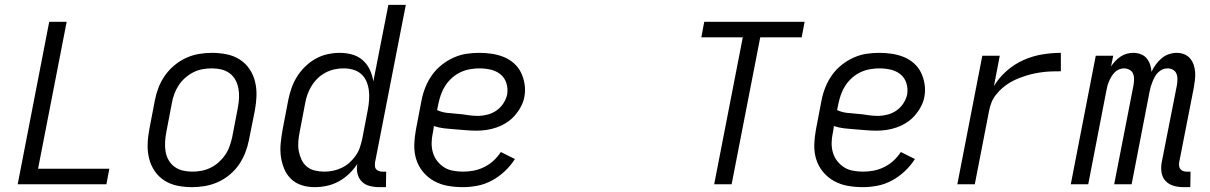

<svg xmlns="http://www.w3.org/2000/svg" viewBox="-20 -760 4990 792"><path d="M53 0 183 -670H255L137 -64H431L419 0Z M772 12Q741 12 711.5 6Q682 0 658 -15.5Q634 -31 618 -54.5Q602 -78 595 -106.5Q588 -135 589 -165.5Q590 -196 596 -227L619 -347Q624 -373 634 -399Q644 -425 660.5 -448.5Q677 -472 700 -491Q723 -510 748.5 -521.5Q774 -533 801 -537.5Q828 -542 854 -542Q885 -542 915 -536Q945 -530 969 -514.5Q993 -499 1009 -475.5Q1025 -452 1032 -423.5Q1039 -395 1038 -364.5Q1037 -334 1031 -303L1007 -183Q1002 -157 992 -131Q982 -105 966 -81.5Q950 -58 927 -39Q904 -20 878 -8.5Q852 3 825 7.5Q798 12 772 12ZM773 -52Q792 -52 811 -55.5Q830 -59 848.5 -68Q867 -77 882.5 -91Q898 -105 909.5 -122Q921 -139 927.5 -158Q934 -177 938 -195L961 -315Q965 -336 966 -356Q967 -376 963.5 -395Q960 -414 951 -430.5Q942 -447 927 -458Q912 -469 893 -473.5Q874 -478 854 -478Q835 -478 815.5 -474.5Q796 -471 778 -462Q760 -453 744 -439Q728 -425 717 -408Q706 -391 699 -372Q692 -353 689 -335L666 -215Q662 -194 661 -174Q660 -154 663 -135Q666 -116 675.5 -99.5Q685 -83 700 -72Q715 -61 734 -56.5Q753 -52 773 -52Z M1278 12Q1250 12 1224.5 4Q1199 -4 1180.5 -22Q1162 -40 1152 -64.5Q1142 -89 1138.5 -115.5Q1135 -142 1138 -170.5Q1141 -199 1146 -227L1169 -347Q1174 -372 1182.5 -396.5Q1191 -421 1205 -443.5Q1219 -466 1239 -485.5Q1259 -505 1282.5 -518Q1306 -531 1331.5 -536.5Q1357 -542 1381 -542Q1408 -542 1433 -535Q1458 -528 1476.5 -511.5Q1495 -495 1505.5 -472.5Q1516 -450 1520 -424L1582 -740H1654L1527 -90Q1526 -82 1526.5 -74.5Q1527 -67 1531.5 -62Q1536 -57 1543 -54.5Q1550 -52 1557 -52H1573L1572 12H1544Q1524 12 1504.5 7Q1485 2 1472 -11.5Q1459 -25 1454.5 -44.5Q1450 -64 1454 -84Q1440 -62 1420 -43Q1400 -24 1377 -11.5Q1354 1 1328.5 6.5Q1303 12 1278 12ZM1318 -52Q1335 -52 1353 -55.5Q1371 -59 1389 -67.5Q1407 -76 1421 -88.5Q1435 -101 1446.5 -117Q1458 -133 1464 -150.5Q1470 -168 1474 -186L1497 -306Q1501 -327 1502.5 -347.5Q1504 -368 1501.5 -387.5Q1499 -407 1491.5 -424.5Q1484 -442 1470 -454.5Q1456 -467 1437 -472.5Q1418 -478 1397 -478Q1379 -478 1360 -474Q1341 -470 1323 -460.5Q1305 -451 1290.5 -437Q1276 -423 1265.5 -406Q1255 -389 1248.5 -371Q1242 -353 1239 -335L1216 -215Q1212 -195 1210.5 -175Q1209 -155 1212.5 -136.5Q1216 -118 1224 -101Q1232 -84 1246 -72.5Q1260 -61 1279 -56.5Q1298 -52 1318 -52Z M1889 12Q1857 12 1826.5 6.5Q1796 1 1770 -13.5Q1744 -28 1725 -51Q1706 -74 1697 -102.5Q1688 -131 1689 -163Q1690 -195 1696 -227L1719 -347Q1724 -373 1734.5 -399.5Q1745 -426 1761.5 -449.5Q1778 -473 1801 -491.5Q1824 -510 1850.5 -522Q1877 -534 1903.5 -538Q1930 -542 1957 -542Q1984 -542 2010 -538Q2036 -534 2059 -524.5Q2082 -515 2100.5 -498.5Q2119 -482 2129.5 -460Q2140 -438 2144 -412.5Q2148 -387 2143 -360Q2139 -339 2128.5 -319.5Q2118 -300 2103 -283Q2088 -266 2069 -254Q2050 -242 2029 -234.5Q2008 -227 1987 -224Q1966 -221 1946 -221Q1923 -221 1901.5 -223Q1880 -225 1857.5 -226.5Q1835 -228 1813 -230.5Q1791 -233 1770 -240L1766 -215Q1761 -193 1760.5 -172Q1760 -151 1765.5 -131.5Q1771 -112 1783 -96.5Q1795 -81 1811 -70.5Q1827 -60 1847.5 -56Q1868 -52 1890 -52Q1911 -52 1933 -56Q1955 -60 1976.5 -70.5Q1998 -81 2015.5 -97Q2033 -113 2046 -133L2104 -104Q2087 -77 2062.5 -54Q2038 -31 2009.5 -15.5Q1981 0 1950 6Q1919 12 1889 12ZM1950 -282Q1970 -282 1990 -287Q2010 -292 2027 -303.5Q2044 -315 2056 -333Q2068 -351 2072 -370Q2076 -394 2069 -416.5Q2062 -439 2045 -453Q2028 -467 2005 -472.5Q1982 -478 1958 -478Q1939 -478 1919 -474.5Q1899 -471 1880.5 -462.5Q1862 -454 1846 -440Q1830 -426 1818.5 -409Q1807 -392 1800 -373Q1793 -354 1789 -335L1783 -306Q1802 -297 1823.5 -294.5Q1845 -292 1866 -290.5Q1887 -289 1908 -285.5Q1929 -282 1950 -282Z M2926 0 3044 -606H2873L2885 -670H3299L3287 -606H3116L2998 0Z M3539 12Q3507 12 3476.5 6.5Q3446 1 3420 -13.5Q3394 -28 3375 -51Q3356 -74 3347 -102.5Q3338 -131 3339 -163Q3340 -195 3346 -227L3369 -347Q3374 -373 3384.5 -399.5Q3395 -426 3411.5 -449.5Q3428 -473 3451 -491.5Q3474 -510 3500.5 -522Q3527 -534 3553.5 -538Q3580 -542 3607 -542Q3634 -542 3660 -538Q3686 -534 3709 -524.5Q3732 -515 3750.5 -498.5Q3769 -482 3779.5 -460Q3790 -438 3794 -412.5Q3798 -387 3793 -360Q3789 -339 3778.5 -319.5Q3768 -300 3753 -283Q3738 -266 3719 -254Q3700 -242 3679 -234.5Q3658 -227 3637 -224Q3616 -221 3596 -221Q3573 -221 3551.5 -223Q3530 -225 3507.5 -226.5Q3485 -228 3463 -230.5Q3441 -233 3420 -240L3416 -215Q3411 -193 3410.5 -172Q3410 -151 3415.5 -131.5Q3421 -112 3433 -96.5Q3445 -81 3461 -70.5Q3477 -60 3497.5 -56Q3518 -52 3540 -52Q3561 -52 3583 -56Q3605 -60 3626.5 -70.5Q3648 -81 3665.5 -97Q3683 -113 3696 -133L3754 -104Q3737 -77 3712.5 -54Q3688 -31 3659.5 -15.5Q3631 0 3600 6Q3569 12 3539 12ZM3600 -282Q3620 -282 3640 -287Q3660 -292 3677 -303.5Q3694 -315 3706 -333Q3718 -351 3722 -370Q3726 -394 3719 -416.5Q3712 -439 3695 -453Q3678 -467 3655 -472.5Q3632 -478 3608 -478Q3589 -478 3569 -474.5Q3549 -471 3530.5 -462.5Q3512 -454 3496 -440Q3480 -426 3468.5 -409Q3457 -392 3450 -373Q3443 -354 3439 -335L3433 -306Q3452 -297 3473.5 -294.5Q3495 -292 3516 -290.5Q3537 -289 3558 -285.5Q3579 -282 3600 -282Z M3929 0 4032 -530H4104L4080 -405Q4101 -440 4133 -468Q4165 -496 4202.5 -512.5Q4240 -529 4279 -535.5Q4318 -542 4356 -542V-466Q4338 -466 4320.5 -465.5Q4303 -465 4285.5 -463Q4268 -461 4250 -457.5Q4232 -454 4214.5 -448.5Q4197 -443 4179.5 -436Q4162 -429 4146 -419.5Q4130 -410 4115.5 -397.5Q4101 -385 4089 -370Q4077 -355 4070 -337.5Q4063 -320 4060 -303L4001 0Z M4890 12H4862Q4841 12 4821.5 6.5Q4802 1 4788.5 -13Q4775 -27 4771.5 -47.5Q4768 -68 4772 -90L4835 -410Q4837 -423 4837 -435Q4837 -447 4832.5 -457Q4828 -467 4818 -472.5Q4808 -478 4796 -478Q4785 -478 4775 -473.5Q4765 -469 4757 -461Q4749 -453 4743.5 -443Q4738 -433 4734 -423Q4730 -413 4727 -403Q4724 -393 4722 -382L4648 0H4576L4656 -410Q4658 -423 4658 -435Q4658 -447 4653.5 -457Q4649 -467 4638.5 -472.5Q4628 -478 4616 -478Q4606 -478 4595.5 -473.5Q4585 -469 4577.5 -461Q4570 -453 4564 -443Q4558 -433 4554 -423Q4550 -413 4547.5 -403Q4545 -393 4543 -382L4469 0H4397L4500 -530H4572L4563 -486Q4571 -498 4581 -508.5Q4591 -519 4603 -527Q4615 -535 4628.5 -538.5Q4642 -542 4655 -542Q4671 -542 4685.5 -536.5Q4700 -531 4709.5 -520Q4719 -509 4724 -494Q4729 -479 4730 -464Q4737 -479 4747.5 -493.5Q4758 -508 4771.5 -519.5Q4785 -531 4801.5 -536.5Q4818 -542 4834 -542Q4851 -542 4865.5 -536Q4880 -530 4889.5 -518.5Q4899 -507 4904 -492.5Q4909 -478 4910 -462Q4911 -446 4909 -429.5Q4907 -413 4904 -396L4844 -90Q4843 -82 4844 -74.5Q4845 -67 4849.5 -62Q4854 -57 4860.5 -54.5Q4867 -52 4875 -52H4891Z"/></svg>

Font: Lode Term
Style: Italic
Weight: 400
Italic angle: -11°
Monospace: yes
Designer: Belleve Invis
Foundry: Belleve Invis
Version: Version 29.2.0